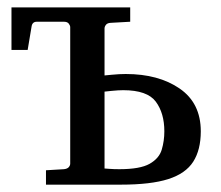

<svg xmlns="http://www.w3.org/2000/svg" viewBox="-20 -502 600 522"><path d="M105 0V-39.1L153.8 -42Q163.1 -43 167 -47.6Q170.9 -52.2 170.9 -57.1V-428.2Q170.9 -432.6 167 -437.7Q163.1 -442.9 153.8 -442.9H80.1Q67.9 -442.9 65.9 -430.2L55.2 -366.2H11.2V-481.9H334V-442.9L280.8 -439.9Q272 -439.5 268.1 -434.6Q264.2 -429.7 264.2 -424.8V-296.9Q264.2 -296.9 284.4 -298.8Q304.7 -300.8 321.8 -300.8Q411.1 -300.8 468.5 -261.2Q525.9 -221.7 525.9 -145Q525.9 -94.7 505.4 -62.5Q484.9 -30.3 437.5 -15.1Q390.1 0 309.1 0Q258.3 0 207 0Q155.8 0 105 0ZM304.2 -42Q360.8 -42 386.7 -56.6Q412.6 -71.3 419.7 -95Q426.8 -118.7 426.8 -145Q426.8 -194.3 403.6 -225.6Q380.4 -256.8 314.9 -256.8Q302.2 -256.8 283.2 -254.9Q264.2 -252.9 264.2 -252.9V-43.9Q264.2 -43.9 276.6 -43Q289.1 -42 304.2 -42Z"/></svg>

Font: Charis
Style: Regular
Weight: 400
Designer: Walt Agee, Miriam Martin, Annie Olsen, Victor Gaultney, Lorna Priest, Alan Ward, Bob Hallissy, Martin Hosken, Sharon Cor
Foundry: SIL Global
Version: Version 7.000